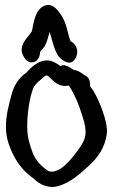

<svg xmlns="http://www.w3.org/2000/svg" viewBox="-20 -740 459 776"><path d="M172 -496C134 -496 106 -468 87 -447C56 -426 35 -393 26 -355C17 -320 4 -276 4 -229C4 -202 8 -179 15 -159C35 -100 67 -52 115 -19C138 4 174 24 216 12C266 -3 303 -37 339 -70C374 -102 405 -142 412 -202C417 -249 377 -342 359 -370V-371C353 -379 349 -385 343 -393C346 -404 342 -425 329 -432L316 -440C305 -448 294 -456 279 -457C273 -461 265 -466 257 -470L256 -471C246 -475 238 -480 224 -473C211 -483 193 -494 174 -496ZM112 -377C119 -397 129 -405 148 -421C162 -433 161 -434 170 -435C182 -432 205 -388 251 -393C252 -393 255 -394 259 -394C261 -390 264 -384 269 -377C287 -344 295 -327 313 -271C334 -206 329 -181 302 -143C282 -114 263 -90 240 -70C221 -53 193 -39 173 -50C147 -69 128 -86 113 -120C100 -156 90 -183 90 -229C90 -280 99 -341 112 -377ZM263 -579C253 -607 249 -650 224 -684C215 -696 190 -736 152 -713C116 -691 114 -627 108 -612C93 -589 60 -563 69 -527V-526C74 -516 84 -482 116 -489C134 -494 142 -513 142 -531C145 -535 151 -540 152 -541C169 -562 174 -587 180 -611C190 -587 195 -546 215 -515V-514C217 -511 269 -453 290 -516C298 -540 284 -564 268 -572C266 -573 266 -571 263 -579Z"/></svg>

Font: Stray Cat
Style: BlkCn
Weight: 900
Version: Version 1.0